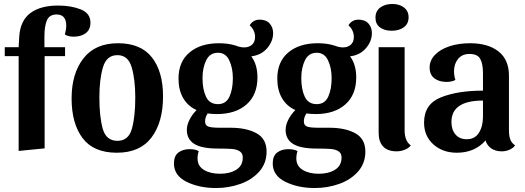

<svg xmlns="http://www.w3.org/2000/svg" viewBox="-20 -748 2646 968"><path d="M4 -465V-510H74L77 -563Q82 -644 133 -682Q184 -720 273 -720Q339 -720 387.5 -700.5Q436 -681 436 -634Q436 -599 412.5 -581Q389 -563 350 -563Q339 -563 326.5 -566Q314 -569 307 -574Q314 -599 314 -620Q314 -646 302 -660.5Q290 -675 266 -675Q229 -675 216.5 -645.5Q204 -616 204 -565V-510H308V-465H205V0L74 13V-465Z M802 -262Q802 -132 744 -55Q686 22 569 22Q452 22 396.5 -51.5Q341 -125 341 -252Q341 -377 400.5 -453.5Q460 -530 575 -530Q690 -530 746 -458.5Q802 -387 802 -262ZM662 -257Q662 -347 644 -408.5Q626 -470 572 -470Q517 -470 499 -408.5Q481 -347 481 -257Q481 -160 498 -99Q515 -38 572 -38Q628 -38 645 -99Q662 -160 662 -257Z M1324 16Q1324 75 1287.5 116.5Q1251 158 1192.5 179Q1134 200 1069 200Q984 200 920.5 168.5Q857 137 857 76Q857 38 879.5 21Q902 4 936 4Q965 4 982 14Q976 31 976 51Q976 89 1008 108.5Q1040 128 1089 128Q1139 128 1171.5 107.5Q1204 87 1204 46Q1204 25 1189 15Q1174 5 1149.5 3Q1125 1 1079 1Q997 1 959.5 -22.5Q922 -46 922 -93Q922 -118 935.5 -144.5Q949 -171 971 -193Q927 -213 903.5 -253.5Q880 -294 880 -352Q880 -437 935.5 -483.5Q991 -530 1084 -530Q1131 -530 1169 -518Q1191 -509 1211 -509Q1235 -509 1250.5 -522.5Q1266 -536 1266 -562Q1266 -578 1259 -593.5Q1252 -609 1239 -620Q1245 -632 1258 -640.5Q1271 -649 1289 -649Q1322 -649 1339.5 -629.5Q1357 -610 1357 -581Q1357 -540 1327 -505Q1297 -470 1247 -464Q1278 -422 1278 -358Q1278 -270 1223 -221.5Q1168 -173 1074 -173Q1050 -173 1027 -176Q1014 -157 1014 -136Q1014 -116 1030 -110Q1046 -104 1086 -104H1142Q1223 -104 1273.5 -76Q1324 -48 1324 16ZM1001 -354Q1001 -298 1018.5 -260.5Q1036 -223 1079 -223Q1120 -223 1137 -261Q1154 -299 1154 -354Q1154 -405 1136 -443.5Q1118 -482 1079 -482Q1038 -482 1019.5 -444Q1001 -406 1001 -354Z M1822 16Q1822 75 1785.5 116.5Q1749 158 1690.5 179Q1632 200 1567 200Q1482 200 1418.5 168.5Q1355 137 1355 76Q1355 38 1377.5 21Q1400 4 1434 4Q1463 4 1480 14Q1474 31 1474 51Q1474 89 1506 108.5Q1538 128 1587 128Q1637 128 1669.5 107.5Q1702 87 1702 46Q1702 25 1687 15Q1672 5 1647.5 3Q1623 1 1577 1Q1495 1 1457.5 -22.5Q1420 -46 1420 -93Q1420 -118 1433.5 -144.5Q1447 -171 1469 -193Q1425 -213 1401.5 -253.5Q1378 -294 1378 -352Q1378 -437 1433.5 -483.5Q1489 -530 1582 -530Q1629 -530 1667 -518Q1689 -509 1709 -509Q1733 -509 1748.5 -522.5Q1764 -536 1764 -562Q1764 -578 1757 -593.5Q1750 -609 1737 -620Q1743 -632 1756 -640.5Q1769 -649 1787 -649Q1820 -649 1837.5 -629.5Q1855 -610 1855 -581Q1855 -540 1825 -505Q1795 -470 1745 -464Q1776 -422 1776 -358Q1776 -270 1721 -221.5Q1666 -173 1572 -173Q1548 -173 1525 -176Q1512 -157 1512 -136Q1512 -116 1528 -110Q1544 -104 1584 -104H1640Q1721 -104 1771.5 -76Q1822 -48 1822 16ZM1499 -354Q1499 -298 1516.5 -260.5Q1534 -223 1577 -223Q1618 -223 1635 -261Q1652 -299 1652 -354Q1652 -405 1634 -443.5Q1616 -482 1577 -482Q1536 -482 1517.5 -444Q1499 -406 1499 -354Z M2040 -661Q2040 -628 2016 -610.5Q1992 -593 1955 -593Q1918 -593 1895.5 -610Q1873 -627 1873 -659Q1873 -692 1897 -710Q1921 -728 1958 -728Q1994 -728 2017 -710Q2040 -692 2040 -661ZM2051 -15Q2041 -1 2020.5 7Q2000 15 1980 15Q1935 15 1912 -9Q1889 -33 1889 -79V-510H2020V-91Q2020 -37 2051 -15Z M2283 22Q2212 22 2165 -20Q2118 -62 2118 -130Q2118 -223 2202.5 -257Q2287 -291 2415 -291V-378Q2415 -427 2401 -451.5Q2387 -476 2347 -476Q2310 -476 2289.5 -451Q2269 -426 2269 -389Q2269 -366 2276 -345Q2268 -340 2255.5 -337.5Q2243 -335 2232 -335Q2193 -335 2169.5 -353.5Q2146 -372 2146 -408Q2146 -443 2172.5 -471Q2199 -499 2245.5 -514.5Q2292 -530 2350 -530Q2441 -530 2493.5 -488.5Q2546 -447 2546 -366V-91Q2546 -64 2552.5 -45.5Q2559 -27 2577 -15Q2567 -1 2548.5 7Q2530 15 2510 15Q2478 15 2456.5 0Q2435 -15 2428 -40Q2374 22 2283 22ZM2415 -160V-241Q2256 -241 2256 -133Q2256 -94 2276.5 -70Q2297 -46 2333 -46Q2374 -46 2394.5 -78.5Q2415 -111 2415 -160Z"/></svg>

Font: Sansita Medium
Style: Regular
Weight: 500
Designer: Pablo Cosgaya
Foundry: Omnibus-Type
Version: Version 1.006